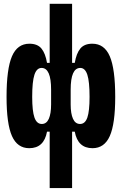

<svg xmlns="http://www.w3.org/2000/svg" viewBox="-20 -752 626 987"><path d="M455.6 9.8Q379.9 9.8 364.3 -75.2H350.6V214.8H235.4V-75.2H221.7Q206.1 9.8 130.4 9.8Q69.3 9.8 41.5 -52.7Q13.7 -115.2 13.7 -253.9Q13.7 -397.9 41.5 -462.6Q69.3 -527.3 131.3 -527.3Q172.4 -527.3 192.9 -502.7Q213.4 -478 221.7 -428.7H235.4V-732.4H350.6V-428.7H364.3Q372.6 -478 393.1 -502.7Q413.6 -527.3 454.6 -527.3Q516.6 -527.3 544.4 -462.6Q572.3 -397.9 572.3 -253.9Q572.3 -115.2 544.4 -52.7Q516.6 9.8 455.6 9.8ZM242.7 -291Q242.7 -402.8 193.8 -402.8Q168.5 -402.8 157 -367.7Q145.5 -332.5 145.5 -253.9Q145.5 -180.7 157.2 -147.7Q168.9 -114.7 194.8 -114.7Q219.2 -114.7 231 -141.4Q242.7 -168 242.7 -214.8ZM343.3 -214.8Q343.3 -168 355.2 -141.4Q367.2 -114.7 391.6 -114.7Q417.5 -114.7 429 -147.7Q440.4 -180.7 440.4 -253.9Q440.4 -332.5 429 -367.7Q417.5 -402.8 392.6 -402.8Q343.3 -402.8 343.3 -291Z"/></svg>

Font: Cascadia Code PL
Style: Bold
Weight: 700
Monospace: yes
Designer: Aaron Bell
Foundry: Saja Typeworks
Version: Version 2404.023; ttfautohint (v1.8.4)